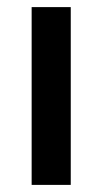

<svg xmlns="http://www.w3.org/2000/svg" viewBox="-20 -520 289 540"><path d="M69 -500H179V0H69Z"/></svg>

Font: Oak Sans SemiBold
Style: Regular
Weight: 600
Designer: Erik Kennedy, Walven
Foundry: Erik Kennedy, Walven
Version: Version 1.000